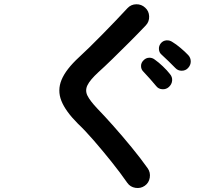

<svg xmlns="http://www.w3.org/2000/svg" viewBox="-20 -832 1040 923"><path d="M676 61Q656 75 631 71Q606 67 592 47Q558 -2 515.5 -55Q473 -108 431 -156.5Q389 -205 354 -238Q295 -297 275 -347.5Q255 -398 276 -448.5Q297 -499 360 -557Q381 -576 410.5 -605Q440 -634 473 -667.5Q506 -701 537 -733.5Q568 -766 593 -793Q610 -811 635 -811.5Q660 -812 678 -795Q696 -779 697 -753.5Q698 -728 681 -710Q645 -672 602.5 -629.5Q560 -587 520.5 -548.5Q481 -510 452 -484Q413 -448 400.5 -422.5Q388 -397 400.5 -372Q413 -347 448 -310Q482 -275 525.5 -226Q569 -177 612.5 -124Q656 -71 690 -23Q704 -3 700 22Q696 47 676 61ZM792 -414Q779 -402 760.5 -403Q742 -404 731 -418Q719 -433 701 -453Q683 -473 668 -489Q658 -499 658 -515Q658 -531 671 -543Q682 -554 697.5 -554.5Q713 -555 726 -544Q742 -533 763 -513Q784 -493 797 -476Q809 -462 807.5 -444.5Q806 -427 792 -414ZM823 -505Q810 -519 790.5 -537.5Q771 -556 755 -571Q745 -580 744 -596Q743 -612 754 -625Q765 -637 780.5 -638Q796 -639 809 -630Q826 -620 848 -601.5Q870 -583 885 -567Q897 -554 897 -536.5Q897 -519 884 -505Q872 -492 853.5 -492Q835 -492 823 -505Z"/></svg>

Font: Zen Maru Gothic
Style: Bold
Weight: 700
Designer: Yoshimichi Ohira
Foundry: Positype
Version: Version 1.001